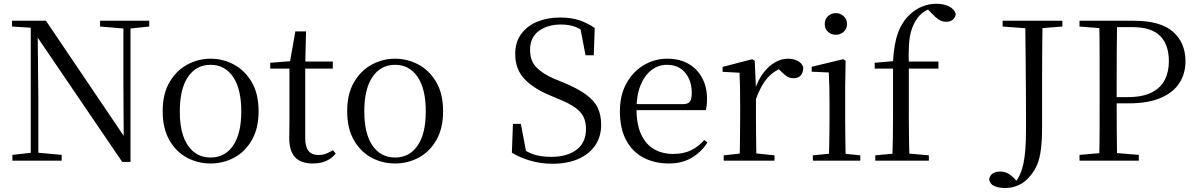

<svg xmlns="http://www.w3.org/2000/svg" viewBox="-20 -836 6225 999"><path d="M44.5 0V-30.1L150.3 -42.1H171.8L300.9 -30.1V0ZM140.1 0V-704.6H175.7L179.5 -319.3V0ZM500.6 -698V-728H756.5V-698L651.5 -686.9H630.9ZM616.1 6.7 166.9 -653.8 164.7 -655.5 140.7 -691.6 42.6 -698V-728H219.1L641.4 -102.9L623.8 -96.7L622.1 -395.1V-728H659V6.7Z M1075.5 14.6Q1009.2 14.6 952.4 -15.9Q895.6 -46.5 861 -107.4Q826.4 -168.3 826.4 -257.8Q826.4 -347.6 862.1 -408.5Q897.7 -469.3 954.7 -500Q1011.7 -530.6 1075.5 -530.6Q1140.2 -530.6 1197.2 -500.1Q1254.2 -469.5 1289.9 -408.7Q1325.5 -347.8 1325.5 -257.8Q1325.5 -168 1290.4 -107.2Q1255.3 -46.3 1198.5 -15.8Q1141.7 14.6 1075.5 14.6ZM1075.5 -16.4Q1150 -16.4 1192.7 -78.2Q1235.4 -140.1 1235.4 -256.6Q1235.4 -373.4 1192.7 -436.1Q1150 -498.8 1075.5 -498.8Q1001.1 -498.8 958.3 -436.1Q915.5 -373.4 915.5 -256.6Q915.5 -140.1 958.3 -78.2Q1001.1 -16.4 1075.5 -16.4Z M1526.9 -478.9V-516H1711.7V-478.9ZM1607.8 14.6Q1545.2 14.6 1515.1 -18Q1485 -50.7 1485 -117.7Q1485 -142.1 1485.5 -161.1Q1486 -180.1 1486 -207.1V-478.9H1386V-509.4L1506.6 -518.8L1487 -504.4L1516.7 -672.5H1572.3L1568.2 -500.6V-489V-117.5Q1568.2 -71.2 1585.7 -50.3Q1603.2 -29.5 1636.3 -29.5Q1658.5 -29.5 1675.5 -35.9Q1692.4 -42.3 1712.4 -54.4L1726.9 -36.8Q1706.4 -11.8 1677 1.4Q1647.6 14.6 1607.8 14.6Z M2035.5 14.6Q1969.2 14.6 1912.4 -15.9Q1855.6 -46.5 1821 -107.4Q1786.4 -168.3 1786.4 -257.8Q1786.4 -347.6 1822.1 -408.5Q1857.7 -469.3 1914.7 -500Q1971.7 -530.6 2035.5 -530.6Q2100.2 -530.6 2157.2 -500.1Q2214.2 -469.5 2249.9 -408.7Q2285.5 -347.8 2285.5 -257.8Q2285.5 -168 2250.4 -107.2Q2215.3 -46.3 2158.5 -15.8Q2101.7 14.6 2035.5 14.6ZM2035.5 -16.4Q2110 -16.4 2152.7 -78.2Q2195.4 -140.1 2195.4 -256.6Q2195.4 -373.4 2152.7 -436.1Q2110 -498.8 2035.5 -498.8Q1961.1 -498.8 1918.3 -436.1Q1875.5 -373.4 1875.5 -256.6Q1875.5 -140.1 1918.3 -78.2Q1961.1 -16.4 2035.5 -16.4Z M2854.3 16.1Q2792.5 16.1 2736.1 -1Q2679.7 -18.1 2643.4 -41.6L2648.8 -191.5H2690.2L2721.2 -26.6L2675.7 -48.5L2670.4 -80.6Q2718.8 -45 2757.1 -32.4Q2795.4 -19.8 2848.3 -19.8Q2929.4 -19.8 2979.2 -56.5Q3029 -93.2 3029 -165.4Q3029 -201.7 3015.7 -228.5Q3002.4 -255.3 2971 -277.4Q2939.6 -299.6 2884.6 -321.5L2842.2 -339.4Q2753.2 -376.7 2707 -427.2Q2660.8 -477.6 2660.8 -554.2Q2660.8 -617.5 2692.2 -659.7Q2723.5 -702 2776.3 -723.4Q2829.2 -744.9 2893.6 -744.9Q2951 -744.9 2993.9 -730.7Q3036.8 -716.5 3074.4 -690.3L3069.6 -548.4H3026.6L2996.3 -706.4L3043 -684.1L3045.9 -651.9Q3007.5 -683 2974.8 -695.7Q2942.1 -708.4 2898.8 -708.4Q2829 -708.4 2783.5 -674.9Q2738 -641.5 2738 -576Q2738 -519.2 2771.5 -485.1Q2805 -450.9 2863.6 -426.1L2909.2 -407.7Q2985 -376.2 3028.4 -344.6Q3071.9 -313 3089.9 -275.5Q3107.9 -238.1 3107.9 -186.6Q3107.9 -124.6 3076.4 -78.8Q3044.9 -33.1 2987.9 -8.5Q2930.9 16.1 2854.3 16.1Z M3460.3 14.6Q3386.5 14.6 3328.6 -15.4Q3270.7 -45.5 3238.1 -106.2Q3205.4 -167 3205.4 -256.8Q3205.4 -341.1 3239.5 -402.5Q3273.6 -463.8 3329.8 -497.2Q3386 -530.6 3451.9 -530.6Q3517.2 -530.6 3563.4 -503.3Q3609.6 -475.9 3634.1 -429.2Q3658.7 -382.4 3658.7 -323.2Q3658.7 -286.8 3652.4 -262.9H3243.6V-294.2H3534.3Q3560.6 -294.2 3570 -308.2Q3579.3 -322.1 3579.3 -352.3Q3579.3 -416.2 3545.2 -457.5Q3511.2 -498.8 3449.6 -498.8Q3405.8 -498.8 3370 -471.6Q3334.1 -444.5 3313 -392.8Q3291.9 -341.2 3291.9 -268.7Q3291.9 -188 3316.4 -135.9Q3340.9 -83.8 3383.9 -59.4Q3427 -35 3482.5 -35Q3535.5 -35 3574.8 -53.7Q3614.2 -72.3 3644.7 -108.1L3660.6 -94.3Q3628 -43.5 3578 -14.4Q3528 14.6 3460.3 14.6Z M3745.5 0V-27.8L3855.6 -39.6H3896.9L4009.9 -27.8V0ZM3827.9 0Q3829.1 -24.4 3829.6 -65.3Q3830.1 -106.3 3830.6 -150.7Q3831.1 -195.1 3831.1 -228.5V-289.4Q3831.1 -341 3830.5 -380.9Q3829.9 -420.7 3827.9 -457.5L3739.8 -462.4V-487.9L3893.9 -528L3906.9 -519.8L3913.3 -379V-378V-228.5Q3913.3 -195.1 3913.8 -150.7Q3914.3 -106.3 3914.8 -65.3Q3915.3 -24.4 3916.3 0ZM3912.5 -318.6 3890.9 -371H3908.7Q3924.2 -419.5 3951.1 -455.5Q3978 -491.4 4011.4 -511Q4044.8 -530.6 4080 -530.6Q4108.9 -530.6 4130.7 -519.1Q4152.6 -507.7 4159.6 -485.6Q4159.4 -459.5 4147 -444.3Q4134.7 -429.1 4107.7 -429.1Q4089.2 -429.1 4074.3 -438.7Q4059.5 -448.4 4041.8 -466.9L4018.8 -488.8L4064.3 -487.2Q4012 -473 3975.4 -432.7Q3938.8 -392.5 3912.5 -318.6Z M4209.3 0V-27.8L4319.1 -38.6H4350.5L4456.3 -27.8V0ZM4292.3 0Q4293.3 -24.4 4294.2 -65.3Q4295.1 -106.3 4295.6 -150.7Q4296.1 -195.1 4296.1 -228.5V-288.8Q4296.1 -339.6 4295.2 -380.6Q4294.3 -421.6 4292.3 -458.9L4203.3 -463V-488.6L4367.7 -528L4379.9 -519.8L4377.5 -380.2V-228.5Q4377.5 -195.1 4378 -150.7Q4378.5 -106.3 4379.1 -65.3Q4379.7 -24.4 4380.7 0ZM4328.8 -655Q4304.9 -655 4288.1 -670.5Q4271.3 -686 4271.3 -711.1Q4271.3 -735.9 4288.1 -751.8Q4304.9 -767.7 4328.8 -767.7Q4352.2 -767.7 4369.7 -751.8Q4387.2 -735.9 4387.2 -711.1Q4387.2 -686 4369.7 -670.5Q4352.2 -655 4328.8 -655Z M4534.2 0V-27.8L4650.1 -38.6H4690L4813 -27.8V0ZM4622.7 0Q4624.7 -56.6 4625.6 -114.3Q4626.5 -171.9 4626.5 -228.5V-478.9H4531.1V-509.4L4656.4 -520.4L4625.7 -504.6L4625.9 -510.5Q4631 -606.3 4652.3 -664.5Q4673.7 -722.8 4713.6 -760.1Q4745.2 -789.4 4780.3 -802.9Q4815.4 -816.5 4852.1 -816.5Q4888.5 -816.5 4916.8 -803.1Q4945.1 -789.8 4952.7 -763.8Q4951.7 -746.4 4938.7 -734.5Q4925.8 -722.6 4903.4 -722.6Q4883.9 -722.6 4866.4 -733.2Q4848.9 -743.8 4828.2 -766.1L4801 -794.5V-803.5H4842.3V-794.7Q4813.8 -792.3 4788.7 -775.6Q4763.6 -759 4748 -733.9Q4731.8 -709.1 4722.1 -678.1Q4712.4 -647.1 4709.5 -602.5Q4706.5 -557.9 4708.7 -492.6V-228.5Q4708.7 -171.9 4709.7 -114.3Q4710.7 -56.6 4711.9 0ZM4668.2 -478.9V-516H4862.8V-478.9Z M5210.5 142.3Q5176.6 142.3 5153.3 131.8Q5130 121.3 5126.5 96.2Q5131.2 75 5146.3 65.9Q5161.5 56.7 5182.4 56.7Q5202.8 56.7 5218.1 63.2Q5233.3 69.7 5253.8 88.5L5279.3 115.5V120.7H5261.1V114.3Q5291.5 77.8 5304.9 15.7Q5318.3 -46.4 5318.3 -152.7Q5318.3 -204.9 5318.3 -257Q5318.3 -309 5317.8 -372.9Q5317.3 -436.8 5316.7 -523.1Q5316.1 -609.4 5314.3 -728H5404.5Q5403.1 -645.8 5402.6 -561.7Q5402.1 -477.6 5402.1 -391.4V-179.7Q5402.1 -105.3 5395.8 -57.4Q5389.5 -9.6 5376.5 21Q5363.4 51.5 5343.4 75.8Q5315.2 111.4 5281.2 126.8Q5247.2 142.3 5210.5 142.3ZM5196.8 -698V-728H5507.6V-698L5367.5 -686.9H5343.6Z M5596.8 0V-30.1L5734.9 -42.1H5761.6L5905.4 -30.1V0ZM5699.3 0Q5701.3 -83.6 5701.4 -167.7Q5701.5 -251.7 5701.5 -336.8V-391.1Q5701.5 -476.1 5701.4 -560.4Q5701.3 -644.8 5699.3 -728H5792.3Q5791.1 -645.2 5790.6 -560.7Q5790.1 -476.1 5790.1 -391.1V-321.1Q5790.1 -246.5 5790.6 -165.3Q5791.1 -84.1 5792.3 0ZM5746.2 -298.2V-330.7H5847.8Q5924 -330.7 5971.3 -354.3Q6018.5 -377.9 6040.2 -420Q6061.8 -462.1 6061.8 -516.5Q6061.8 -603.6 6016.1 -649.2Q5970.4 -694.8 5873 -694.8H5746.2V-728H5880.1Q6017.3 -728 6082.8 -671.2Q6148.2 -614.4 6148.2 -516.3Q6148.2 -455.1 6117.5 -405.6Q6086.8 -356.1 6020.9 -327.1Q5955 -298.2 5850.2 -298.2ZM5596.8 -698V-728H5746.2V-686.9H5734.9Z"/></svg>

Font: Noto Serif JP
Style: Regular
Weight: 200
Designer: Ryoko NISHIZUKA 西塚涼子 (kana & ideographs); Frank Grießhammer (Latin, Greek & Cyrillic); Wenlong ZHANG 张文龙 (bopomofo); San
Foundry: Adobe
Version: Version 2.001;hotconv 1.1.0;makeotfexe 2.6.0